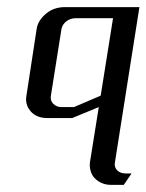

<svg xmlns="http://www.w3.org/2000/svg" viewBox="-20 -332 412 540"><path d="M53.2 -52.2Q53.2 -53.2 54.2 -62L83 -250Q86.4 -274.4 109.9 -293.9Q131.3 -312 163.1 -312H372.1L303.2 125Q300.8 138.2 309.6 147Q318.4 155.8 333 155.8H350.1L328.1 188H293Q264.6 188 246.1 168.9Q233.9 156.2 232.4 134.3Q232.4 128.4 232.9 125L257.8 -30.8L183.1 0H112.8Q83.5 0 66.9 -18.1Q53.7 -32.7 53.2 -52.2ZM123 -62Q121.1 -48.8 129.9 -40Q139.2 -30.8 152.8 -30.8H188L263.2 -63L297.9 -280.8H192.9Q178.2 -280.8 166.5 -272Q155.3 -263.2 152.8 -250Z"/></svg>

Font: Hhenum
Style: Italic
Weight: 400
Designer: T. Christopher White
Version: Version 1.0